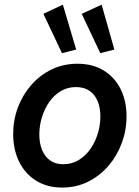

<svg xmlns="http://www.w3.org/2000/svg" viewBox="-20 -805 604 832"><path d="M249.5 7.8Q184.1 7.8 136.2 -22.2Q88.4 -52.2 62.7 -104.7Q37.1 -157.2 37.1 -224.6Q37.1 -284.7 57.6 -339.4Q78.1 -394 115.5 -436.8Q152.8 -479.5 203.9 -504.2Q254.9 -528.8 315.9 -528.8Q381.8 -528.8 429.4 -499.5Q477.1 -470.2 502.7 -418.9Q528.3 -367.7 528.3 -300.8Q528.3 -240.7 507.8 -185.3Q487.3 -129.9 450 -86.4Q412.6 -43 361.6 -17.6Q310.5 7.8 249.5 7.8ZM254.4 -93.3Q291 -93.3 320.8 -111.3Q350.6 -129.4 371.6 -159.4Q392.6 -189.5 403.8 -226.3Q415 -263.2 415 -300.3Q415 -338.4 402.8 -367.2Q390.6 -396 367.2 -411.9Q343.8 -427.7 309.6 -427.7Q272.5 -427.7 242.9 -409.9Q213.4 -392.1 192.9 -362.3Q172.4 -332.5 161.4 -296.1Q150.4 -259.8 150.4 -222.2Q150.4 -184.1 162.4 -155Q174.3 -126 197.5 -109.6Q220.7 -93.3 254.4 -93.3ZM248.5 -574.7 168 -745.1 252.4 -784.7 310.1 -590.3ZM414.6 -574.7 334 -745.1 420.4 -784.7 475.6 -590.3Z"/></svg>

Font: Reddit Sans SemiBold
Style: Italic
Weight: 600
Italic angle: -11.25°
Designer: Stephen Hutchings
Version: Version 1.013